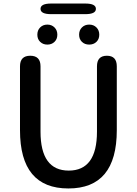

<svg xmlns="http://www.w3.org/2000/svg" viewBox="-20 -1052 773 1085"><path d="M93 -316V-677Q93 -737 151 -737Q209 -737 209 -677V-308Q209 -88 368.5 -88Q528 -88 528 -308V-677Q528 -737 584 -737Q640 -737 640 -677V-316Q640 13 366.5 13Q93 13 93 -316ZM247.5 -800Q223 -800 207 -815.5Q191 -831 191 -856Q191 -881 207 -897Q223 -913 247.5 -913Q272 -913 288 -897Q304 -881 304 -856Q304 -831 288 -815.5Q272 -800 247.5 -800ZM484 -800Q459 -800 443 -815.5Q427 -831 427 -856Q427 -881 443 -897Q459 -913 484 -913Q509 -913 525 -897Q541 -881 541 -856Q541 -831 525 -815.5Q509 -800 484 -800ZM269 -972Q209 -972 209 -1002Q209 -1032 269 -1032H462Q522 -1032 522 -1002Q522 -972 462 -972Z"/></svg>

Font: Resource Han Rounded JP Medium
Style: Regular
Weight: 500
Designer: Cyano Hao (round all glyphs); Ryoko NISHIZUKA 西塚涼子 (kana, bopomofo & ideographs); Paul D. Hunt (Latin, Greek & Cyrillic)
Foundry: Cyano Hao
Version: 0.990